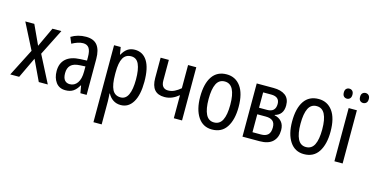

<svg xmlns="http://www.w3.org/2000/svg" viewBox="-90 -1177 3633 1872"><g transform="rotate(15 1726.5 -241.0)"><path d="M155 -276 22 -537H113L204 -340L296 -537H386L253 -273L393 0H302L203 -209L104 0H14Z M634 -546Q713 -546 749 -499.5Q785 -453 785 -363V0H722L709 -75H706Q682 -32 651 -11Q620 10 572 10Q509 10 475.5 -35.5Q442 -81 442 -150Q442 -229 491 -273Q540 -317 635 -321L702 -324V-359Q702 -422 682.5 -450Q663 -478 623 -478Q596 -478 568 -468.5Q540 -459 511 -443L485 -505Q517 -525 554.5 -535.5Q592 -546 634 -546ZM702 -265 648 -262Q584 -259 555.5 -231Q527 -203 527 -151Q527 -103 546 -80.5Q565 -58 598 -58Q645 -58 673.5 -98Q702 -138 702 -213Z M1127 -547Q1208 -547 1252 -477.5Q1296 -408 1296 -269Q1296 -135 1252 -62.5Q1208 10 1130 10Q1086 10 1053 -12Q1020 -34 1001 -71H997Q998 -51 999.5 -30.5Q1001 -10 1001 6V240H918V-537H985L997 -464H1001Q1023 -505 1053.5 -526Q1084 -547 1127 -547ZM1109 -476Q1053 -476 1027 -429.5Q1001 -383 1001 -285V-266Q1001 -162 1026.5 -112Q1052 -62 1110 -62Q1161 -62 1186 -115Q1211 -168 1211 -269Q1211 -369 1187 -422.5Q1163 -476 1109 -476Z M1471 -537V-329Q1471 -287 1489 -267Q1507 -247 1539 -247Q1574 -247 1605 -262.5Q1636 -278 1665 -303V-537H1748V0H1665V-233Q1633 -206 1597.5 -191Q1562 -176 1521 -176Q1388 -176 1388 -332V-537Z M2247 -269Q2247 -141 2198 -65.5Q2149 10 2051 10Q1960 10 1909.5 -65.5Q1859 -141 1859 -269Q1859 -402 1908.5 -474.5Q1958 -547 2054 -547Q2143 -547 2195 -476Q2247 -405 2247 -269ZM1944 -269Q1944 -169 1970.5 -115.5Q1997 -62 2053 -62Q2110 -62 2136.5 -114.5Q2163 -167 2163 -269Q2163 -370 2136 -422.5Q2109 -475 2053 -475Q1996 -475 1970 -422.5Q1944 -370 1944 -269Z M2691 -404Q2691 -355 2669 -325.5Q2647 -296 2607 -286V-282Q2651 -274 2678.5 -242.5Q2706 -211 2706 -158Q2706 -84 2662.5 -42Q2619 0 2531 0H2358V-537H2527Q2604 -537 2647.5 -504.5Q2691 -472 2691 -404ZM2607 -396Q2607 -469 2522 -469H2441V-314H2522Q2607 -314 2607 -396ZM2621 -163Q2621 -208 2597 -228Q2573 -248 2527 -248H2441V-67H2527Q2573 -67 2597 -89.5Q2621 -112 2621 -163Z M3175 -269Q3175 -141 3126 -65.5Q3077 10 2979 10Q2888 10 2837.5 -65.5Q2787 -141 2787 -269Q2787 -402 2836.5 -474.5Q2886 -547 2982 -547Q3071 -547 3123 -476Q3175 -405 3175 -269ZM2872 -269Q2872 -169 2898.5 -115.5Q2925 -62 2981 -62Q3038 -62 3064.5 -114.5Q3091 -167 3091 -269Q3091 -370 3064 -422.5Q3037 -475 2981 -475Q2924 -475 2898 -422.5Q2872 -370 2872 -269Z M3369 0H3286V-537H3369ZM3201 -672Q3201 -698 3213.5 -710Q3226 -722 3245 -722Q3263 -722 3275.5 -709.5Q3288 -697 3288 -672Q3288 -646 3275.5 -633.5Q3263 -621 3245 -621Q3226 -621 3213.5 -633.5Q3201 -646 3201 -672ZM3365 -672Q3365 -698 3378 -710Q3391 -722 3409 -722Q3427 -722 3440 -709.5Q3453 -697 3453 -672Q3453 -646 3440 -633.5Q3427 -621 3409 -621Q3390 -621 3377.5 -633.5Q3365 -646 3365 -672Z"/></g></svg>

Font: Avrile Sans Condensed
Style: Regular
Weight: 400
Width: 3
Designer: Monotype Design Team
Foundry: Monotype Imaging Inc.
Version: Version 2.001;September 10, 2019;FontCreator 11.5.0.2425 64-